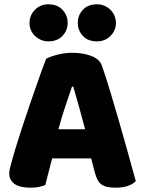

<svg xmlns="http://www.w3.org/2000/svg" viewBox="-20 -861 667 891"><path d="M194 -588Q211 -598 245.5 -607Q280 -616 315 -616Q365 -616 403.5 -601.5Q442 -587 453 -556Q471 -504 492 -435Q513 -366 534 -292.5Q555 -219 575 -147.5Q595 -76 610 -21Q598 -7 574 1.5Q550 10 517 10Q493 10 476.5 6Q460 2 449.5 -6Q439 -14 432.5 -27Q426 -40 421 -57L403 -126H222Q214 -96 206 -64Q198 -32 190 -2Q176 3 160.5 6.5Q145 10 123 10Q72 10 47.5 -7.5Q23 -25 23 -56Q23 -70 27 -84Q31 -98 36 -117Q43 -144 55.5 -184Q68 -224 83 -270.5Q98 -317 115 -366Q132 -415 147 -458.5Q162 -502 174.5 -536Q187 -570 194 -588ZM314 -459Q300 -417 282.5 -365.5Q265 -314 251 -261H375Q361 -315 346.5 -366.5Q332 -418 320 -459ZM117 -755Q117 -790 142 -815.5Q167 -841 204 -841Q246 -841 270 -815.5Q294 -790 294 -755Q294 -720 270 -694.5Q246 -669 204 -669Q186 -669 170 -676Q154 -683 142 -694.5Q130 -706 123.5 -721.5Q117 -737 117 -755ZM341 -755Q341 -790 364.5 -815.5Q388 -841 430 -841Q449 -841 465 -834Q481 -827 493 -815Q505 -803 511.5 -787.5Q518 -772 518 -755Q518 -720 493 -694.5Q468 -669 430 -669Q388 -669 364.5 -694.5Q341 -720 341 -755Z"/></svg>

Font: BALOOCHETTANREGULAR
Style: Book
Weight: 400
Designer: Maithili Shingre and Ek Type
Foundry: Ek Type
Version: Version 1.100;PS 1.000;hotconv 1.0.88;makeotf.lib2.5.647800;